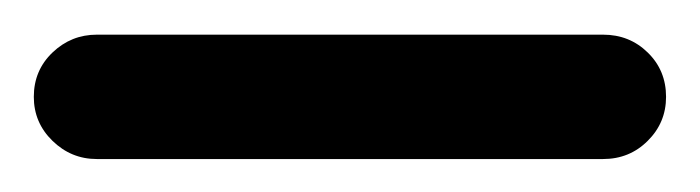

<svg xmlns="http://www.w3.org/2000/svg" viewBox="-57 -79 412 113"><path d="M335 -22Q335 -6.8 324.2 3.9Q313.5 14.6 297.9 14.6H0Q-15.1 14.6 -26.1 3.9Q-37.1 -6.8 -37.1 -22Q-37.1 -37.6 -26.1 -48.1Q-15.1 -58.6 0 -58.6H297.9Q313.5 -58.6 324.2 -48.1Q335 -37.6 335 -22Z"/></svg>

Font: Mikhak Regular
Style: Regular
Weight: 400
Designer: Amin Abedi
Version: Version 3.3